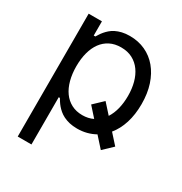

<svg xmlns="http://www.w3.org/2000/svg" viewBox="-176 -682 961 1015"><g transform="rotate(30 304.5 -174.5)"><path d="M76.7 -545.5H157.7V-458.8H167.6Q172.2 -465.9 178.3 -475.7Q184.3 -485.4 193 -495.7Q201.7 -506 213.4 -516.3Q225.1 -526.6 241.1 -534.6Q257.1 -542.6 277.9 -547.6Q298.7 -552.6 325.3 -552.6Q377.1 -552.6 419.9 -532.8Q462.7 -513.1 493.4 -476.4Q524.1 -439.6 541.2 -387.8Q558.2 -335.9 558.2 -271.3Q558.2 -207 541.9 -155.5Q525.6 -104 495.4 -67.5L549.7 -7.1L492.9 46.9L436.1 -16.3Q411.9 -2.8 384.6 4.3Q357.2 11.4 326.7 11.4Q300.4 11.4 279.7 6.4Q258.9 1.4 242.7 -6.7Q226.6 -14.9 214.7 -25Q202.8 -35.2 193.7 -45.8Q184.7 -56.5 178.4 -66.4Q172.2 -76.3 167.6 -83.8H160.5V204.5H76.7ZM438.6 -130.7Q456.7 -158.7 465.6 -195Q474.4 -231.2 474.4 -272.7Q474.4 -316.1 464.5 -353.3Q454.5 -390.6 434.8 -418.1Q415.1 -445.7 385.3 -461.5Q355.5 -477.3 315.3 -477.3Q277 -477.3 247.9 -462.5Q218.8 -447.8 199 -420.8Q179.3 -393.8 169.2 -356.2Q159.1 -318.5 159.1 -272.7Q159.1 -226.6 169.4 -188Q179.7 -149.5 199.4 -122Q219.1 -94.5 248.4 -79.2Q277.7 -63.9 315.3 -63.9Q351.2 -63.9 380.3 -78.1L328.1 -136.4L384.9 -190.3Z"/></g></svg>

Font: Fast_Sans-Dotted
Style: Regular
Weight: 400
Version: Version 3.018